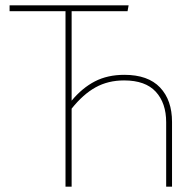

<svg xmlns="http://www.w3.org/2000/svg" viewBox="-20 -701 728 721"><path d="M626 -243V0H604V-242Q604 -314 565 -356.5Q526 -399 446 -399Q386 -399 339 -373Q292 -347 249 -293V0H226V-659H16V-681H463L459 -659H249V-323Q289 -371 336.5 -395.5Q384 -420 447 -420Q536 -420 581 -372.5Q626 -325 626 -243Z"/></svg>

Font: Fira Sans Thin
Style: Regular
Weight: 100
Designer: bBox Type GmbH & Carrois Corporate GbR & Edenspiekermann AG
Foundry: bBox Type GmbH & Carrois Corporate GbR & Edenspiekermann AG
Version: Version 4.301